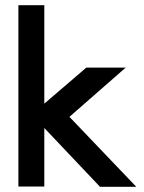

<svg xmlns="http://www.w3.org/2000/svg" viewBox="-20 -720 555 741"><path d="M506 1H366L151 -226V0H51V-700H151V-320L313 -459H465L248 -269Z"/></svg>

Font: Railway
Style: Regular
Weight: 400
Version: 1.000